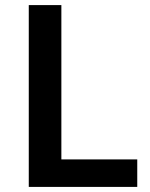

<svg xmlns="http://www.w3.org/2000/svg" viewBox="-20 -734 590 754"><path d="M93 0H519V-108H221V-714H93Z"/></svg>

Font: Noto Sans Gunjala Gondi Semibold
Style: Regular
Weight: 400
Designer: Ek Type
Foundry: Ek Type
Version: Version 1.004